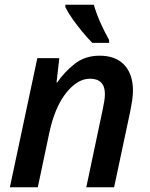

<svg xmlns="http://www.w3.org/2000/svg" viewBox="-20 -786 630 806"><path d="M21.5 0 136.7 -542H229L217.3 -439.9H220.2Q249.5 -482.9 293 -517.6Q336.4 -552.2 398.4 -552.2Q465.8 -552.2 502 -513.2Q538.1 -474.1 538.1 -406.2Q538.1 -385.7 534.7 -363Q531.2 -340.3 526.9 -319.3L459 0H342.3L411.6 -328.6Q415.5 -347.7 418 -362.8Q420.4 -377.9 420.4 -391.1Q420.4 -455.6 357.4 -455.6Q305.7 -455.6 258.3 -396.7Q210.9 -337.9 187.5 -231L138.7 0ZM367.7 -606Q348.1 -625.5 325.9 -652.3Q303.7 -679.2 284.4 -706.5Q265.1 -733.9 254.4 -755.9V-766.1H374Q383.8 -731 401.1 -691.9Q418.5 -652.8 438 -618.2V-606Z"/></svg>

Font: Open Sans SemiBold
Style: Italic
Weight: 600
Italic angle: -12°
Designer: Monotype Design Team
Foundry: Monotype Imaging Inc.
Version: Version 3.003; ttfautohint (v1.8.4)